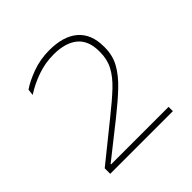

<svg xmlns="http://www.w3.org/2000/svg" viewBox="-107 -787 506 506"><g transform="rotate(-45 146.0 -534.0)"><path d="M261 -362.5H27.5V-383L133.5 -468.5Q168 -496 190.5 -517.2Q213 -538.5 224.2 -559.8Q235.5 -581 235.5 -608V-611.5Q235.5 -651.5 211.8 -671Q188 -690.5 144 -690.5Q113.5 -690.5 84.5 -680.5Q55.5 -670.5 30 -654L32 -671.5Q50.5 -684.5 80.5 -695.5Q110.5 -706.5 144 -706.5Q197 -706.5 225 -682.2Q253 -658 253 -611.5V-607.5Q253 -578.5 239.8 -554.5Q226.5 -530.5 201.8 -507Q177 -483.5 142.5 -456L46.5 -380V-373.5L39.5 -378.5H261Z"/></g></svg>

Font: Anek Devanagari Medium Thin
Style: Regular
Weight: 250
Version: Version 1.003